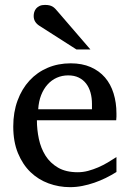

<svg xmlns="http://www.w3.org/2000/svg" viewBox="-20 -753 530 785"><path d="M456.1 -49.8Q435.1 -36.6 412.4 -25.4Q389.6 -14.2 365.5 -5.9Q341.3 2.4 316.4 7.3Q291.5 12.2 266.1 12.2Q220.7 12.2 178.7 -3.2Q136.7 -18.6 104.7 -49.3Q72.8 -80.1 53.5 -126.7Q34.2 -173.3 34.2 -235.8Q34.2 -294.4 51.8 -342Q69.3 -389.6 100.6 -423.6Q131.8 -457.5 174.8 -475.8Q217.8 -494.1 269 -494.1Q315.4 -494.1 350.6 -478.8Q385.7 -463.4 409.2 -436.3Q432.6 -409.2 444.3 -371.3Q456.1 -333.5 456.1 -289.1V-275.9Q456.1 -268.1 455.1 -261.2H130.9Q130.9 -223.1 138.9 -185.1Q147 -147 166 -116.7Q185.1 -86.4 217.3 -67.6Q249.5 -48.8 297.9 -48.8Q319.3 -48.8 340.3 -54.4Q361.3 -60.1 381.6 -68.8Q401.9 -77.6 420.4 -88.6Q439 -99.6 456.1 -110.8ZM356 -328.1Q356 -353 350.1 -374.3Q344.2 -395.5 332.3 -411.1Q320.3 -426.8 302 -435.8Q283.7 -444.8 258.8 -444.8Q233.9 -444.8 212.4 -435.3Q190.9 -425.8 174.6 -407.7Q158.2 -389.6 148.2 -364Q138.2 -338.4 136.2 -306.2H356ZM292.5 -550.8 140.6 -647.9Q129.9 -654.8 123.8 -664.6Q117.7 -674.3 117.7 -688Q117.7 -695.8 120.1 -703.9Q122.6 -711.9 127.9 -718.3Q133.3 -724.6 142.1 -728.8Q150.9 -732.9 163.6 -732.9Q174.3 -732.9 181.6 -731.2Q189 -729.5 194.8 -726.1Q200.7 -722.7 205.6 -717.5Q210.4 -712.4 215.8 -706.1L349.6 -550.8Z"/></svg>

Font: Charis SIL
Style: Regular
Weight: 400
Foundry: SIL International
Version: Version 4.112